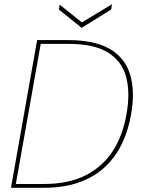

<svg xmlns="http://www.w3.org/2000/svg" viewBox="-20 -890 673 910"><path d="M32 0 156 -700H303Q426 -700 498.5 -659Q571 -618 596 -539Q621 -460 601 -346Q588 -272 558 -209Q528 -146 478 -99Q428 -52 356 -26Q284 0 187 0ZM55 -18H188Q302 -18 382.5 -57.5Q463 -97 512 -170.5Q561 -244 579 -346Q598 -449 578 -524.5Q558 -600 492 -641Q426 -682 306 -682H173ZM511 -870 507 -845 367 -758 259 -845 263 -868 368 -784Z"/></svg>

Font: DM Sans 10pt Thin
Style: Italic
Weight: 250
Italic angle: -10°
Version: Version 4.004;gftools[0.9.30]